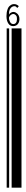

<svg xmlns="http://www.w3.org/2000/svg" viewBox="-20 -832 122 911"><path d="M11.7 58.6V-697.3H23.4V58.6ZM35.2 58.6V-697.3H82V58.6ZM43 -708Q27.3 -708 19.5 -720.7Q10.7 -733.4 10.7 -755.9Q10.7 -773.4 15.6 -787.1Q19.5 -799.8 28.3 -805.7Q36.1 -812.5 46.9 -812.5Q59.6 -812.5 69.3 -802.7L61.5 -793.9L60.5 -794.9Q60.5 -795.9 59.6 -796.9Q58.6 -798.8 56.6 -799.8Q53.7 -802.7 47.9 -802.7Q42 -802.7 36.1 -798.8Q31.2 -795.9 26.4 -787.1Q22.5 -778.3 22.5 -762.7Q25.4 -768.6 31.2 -771.5Q37.1 -775.4 43.9 -775.4Q51.8 -775.4 57.6 -770.5Q64.5 -766.6 68.4 -758.8Q72.3 -752 72.3 -741.2Q72.3 -731.4 68.4 -723.6Q64.5 -715.8 57.6 -711.9Q50.8 -708 43 -708ZM43 -717.8Q50.8 -717.8 55.7 -723.6Q60.5 -730.5 60.5 -741.2Q60.5 -749 58.6 -754.9Q55.7 -759.8 51.8 -762.7Q47.9 -765.6 43 -765.6Q37.1 -765.6 32.2 -761.7Q26.4 -757.8 23.4 -751Q22.5 -749 22.5 -747.1Q22.5 -740.2 25.4 -733.4Q27.3 -726.6 32.2 -721.7Q37.1 -717.8 43 -717.8Z"/></svg>

Font: Libre Barcode EAN13 Text
Style: Regular
Weight: 400
Version: Version 1.008; ttfautohint (v1.8.3)